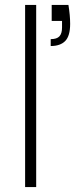

<svg xmlns="http://www.w3.org/2000/svg" viewBox="-20 -760 305 780"><path d="M190 -740H258Q265 -697 265 -663Q265 -614 245 -593.5Q225 -573 186 -573V-601Q211 -601 221.5 -612.5Q232 -624 232 -648V-675H190ZM82 0V-740H127V0Z"/></svg>

Font: Poppins ExtraLight
Style: Regular
Weight: 275
Designer: Ninad Kale (Devanagari), Jonny Pinhorn (Latin)
Foundry: Indian Type Foundry
Version: Version 3.200;PS 1.000;hotconv 16.6.54;makeotf.lib2.5.65590